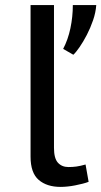

<svg xmlns="http://www.w3.org/2000/svg" viewBox="-20 -720 398 754"><path d="M192 -139Q192 -98 207.5 -81Q223 -64 249 -64Q265 -64 280 -66Q295 -68 316 -74L328 -6Q318 -2 304 1.5Q290 5 275 8Q260 11 245 12.5Q230 14 218 14Q164 14 132 -13.5Q100 -41 100 -105V-700H192ZM358 -700Q356 -671 345.5 -640.5Q335 -610 321 -583Q307 -556 292.5 -535Q278 -514 268 -505L228 -528Q247 -564 256.5 -609Q266 -654 266 -700Z"/></svg>

Font: PT Sans Caption
Style: Regular
Weight: 400
Designer: A.Korolkova, O.Umpeleva, V.Yefimov
Foundry: ParaType Ltd
Version: Version 2.004W OFL